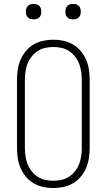

<svg xmlns="http://www.w3.org/2000/svg" viewBox="-20 -944 540 972"><path d="M250 8Q224 8 198.5 2.5Q173 -3 150.5 -16Q128 -29 111 -49.5Q94 -70 84 -93.5Q74 -117 70 -143Q66 -169 66 -195V-540Q66 -566 70 -592Q74 -618 84 -641.5Q94 -665 111 -685.5Q128 -706 150.5 -719Q173 -732 198.5 -737.5Q224 -743 250 -743Q276 -743 301.5 -737.5Q327 -732 349.5 -719Q372 -706 389 -685.5Q406 -665 416 -641.5Q426 -618 430 -592Q434 -566 434 -540V-195Q434 -169 430 -143Q426 -117 416 -93.5Q406 -70 389 -49.5Q372 -29 349.5 -16Q327 -3 301.5 2.5Q276 8 250 8ZM250 -29Q271 -29 291.5 -33.5Q312 -38 329.5 -49.5Q347 -61 360 -77.5Q373 -94 380.5 -113.5Q388 -133 391 -153.5Q394 -174 394 -195V-540Q394 -561 391 -581.5Q388 -602 380.5 -621.5Q373 -641 360 -657.5Q347 -674 329.5 -685.5Q312 -697 291.5 -701.5Q271 -706 250 -706Q229 -706 208.5 -701.5Q188 -697 170.5 -685.5Q153 -674 140 -657.5Q127 -641 119.5 -621.5Q112 -602 109 -581.5Q106 -561 106 -540V-195Q106 -174 109 -153.5Q112 -133 119.5 -113.5Q127 -94 140 -77.5Q153 -61 170.5 -49.5Q188 -38 208.5 -33.5Q229 -29 250 -29ZM350 -846Q342 -846 334.5 -848Q327 -850 321 -856Q315 -862 313 -869.5Q311 -877 311 -885Q311 -893 313 -900.5Q315 -908 321 -914Q327 -920 334.5 -922Q342 -924 350 -924Q358 -924 365.5 -922Q373 -920 379 -914Q385 -908 387 -900.5Q389 -893 389 -885Q389 -877 387 -869.5Q385 -862 379 -856Q373 -850 365.5 -848Q358 -846 350 -846ZM150 -846Q142 -846 134.5 -848Q127 -850 121 -856Q115 -862 113 -869.5Q111 -877 111 -885Q111 -893 113 -900.5Q115 -908 121 -914Q127 -920 134.5 -922Q142 -924 150 -924Q158 -924 165.5 -922Q173 -920 179 -914Q185 -908 187 -900.5Q189 -893 189 -885Q189 -877 187 -869.5Q185 -862 179 -856Q173 -850 165.5 -848Q158 -846 150 -846Z"/></svg>

Font: Iosevka Curly Slab Extralight
Style: Regular
Weight: 200
Monospace: yes
Designer: Belleve Invis
Foundry: Belleve Invis
Version: Version 22.1.2; ttfautohint (v1.8.4)